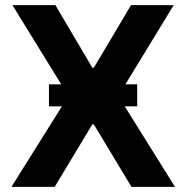

<svg xmlns="http://www.w3.org/2000/svg" viewBox="-20 -727 726 747"><path d="M339.2 -463.7H345.1L489.8 -707H655.8L440.2 -353.5L660.8 0H491.5L345.1 -243H339.2L192.8 0H24.6L246.1 -353.5L28.5 -707H195.5ZM170.5 -398.9H513.7V-313.4H170.5Z"/></svg>

Font: Pretendard JP Variable
Style: Regular
Weight: 400
Designer: Base glyphs from Inter by Rasmus Andersson; Hangul glyphs from Noto Sans CJK(Source Han Sans) by Jang Soo-young and Kang
Foundry: Kil Hyung-jin
Version: Version 1.307;Glyphs 3.2 (3192)